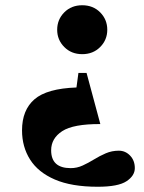

<svg xmlns="http://www.w3.org/2000/svg" viewBox="-20 -463 548 732"><path d="M293.5 -256.5Q252 -256.5 225 -283.8Q198 -311 198 -349.5Q198 -388.5 225 -415.8Q252 -443 293.5 -443Q335 -443 362 -415.8Q389 -388.5 389 -349.5Q389 -311 362 -283.8Q335 -256.5 293.5 -256.5ZM352.5 249Q253 249 189.2 221.5Q125.5 194 94.8 145.5Q64 97 64 34Q64 -43.5 111.5 -84.5Q159 -125.5 271.5 -129.5L279 -185H310L362.5 10Q259.5 9.5 217.2 37Q175 64.5 175 110Q175 178 249.5 178Q273.5 178 295.2 168Q317 158 338.5 144.8Q360 131.5 383.2 121.5Q406.5 111.5 433 111.5Q458 111.5 476 130.2Q494 149 494 178Q494 207 462.2 228Q430.5 249 352.5 249Z"/></svg>

Font: Newsreader Text ExtraBold
Style: Regular
Weight: 800
Designer: Hugues Gentile
Foundry: Production Type
Version: Version 1.001